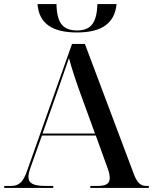

<svg xmlns="http://www.w3.org/2000/svg" viewBox="-20 -932 758 952"><path d="M362 -771C485 -771 549 -817 558 -912H463C460 -819 431 -781 362 -781C291 -781 262 -819 260 -912H166C173 -817 237 -771 362 -771ZM1 0H244V-10H208C147 -10 121 -22 121 -55C121 -68 125 -83 132 -103L188 -260H455L515 -94C522 -75 524 -60 524 -49C524 -20 505 -10 460 -10H428V0H718V-10H708C677 -10 661 -24 644 -68L401 -714H337L115 -87C95 -29 75 -10 33 -10H1ZM191 -270 264 -477C287 -542 303 -588 322 -644C336 -591 358 -525 381 -462L451 -270Z"/></svg>

Font: Noto Serif Display Medium
Style: Regular
Weight: 500
Designer: Monotype Design Team
Foundry: Monotype Imaging Inc.
Version: Version 2.009